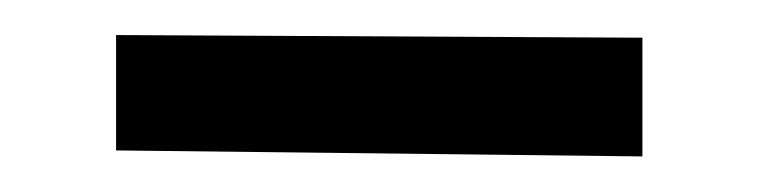

<svg xmlns="http://www.w3.org/2000/svg" viewBox="-20 -330 431 109"><path d="M344.7 -241.2 45.9 -244.6V-310.1L344.7 -308.6Z"/></svg>

Font: Meera Inimai
Style: Regular
Weight: 400
Version: 2.0.0+20160526